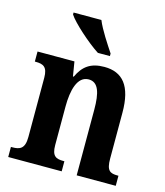

<svg xmlns="http://www.w3.org/2000/svg" viewBox="-114 -853 810 940"><g transform="rotate(15 291.5 -383.0)"><path d="M308 -606H369V-619C344 -657 301 -721 283 -766H142V-756C164 -721 252 -642 308 -606ZM16 0H287V-51H283C245 -51 223 -59 223 -116V-311C223 -393 241 -469 299 -469C348 -469 363 -418 363 -333V0H561V-51H557C518 -51 500 -60 500 -122V-354C500 -490 450 -548 357 -548C287 -548 250 -519 224 -463H220L208 -536H21V-485H25C63 -485 86 -476 86 -420V-120C86 -60 61 -51 22 -51H16Z"/></g></svg>

Font: Noto Serif Condensed
Style: Bold
Weight: 700
Width: 3
Designer: Monotype Design Team
Foundry: Monotype Imaging Inc.
Version: Version 2.015